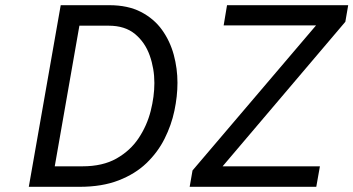

<svg xmlns="http://www.w3.org/2000/svg" viewBox="-20 -720 1362 740"><path d="M91 0 214 -700H401Q473 -700 523.2 -674Q573.5 -648 604.5 -604.8Q635.5 -561.5 649.8 -508.5Q664 -455.5 664 -401Q664 -349 652.2 -293.2Q640.5 -237.5 614.2 -185.2Q588 -133 544.5 -91.2Q501 -49.5 437.2 -24.8Q373.5 0 287 0ZM191 -79H298Q376 -79 429.2 -109.2Q482.5 -139.5 514.5 -187.8Q546.5 -236 560.8 -292.2Q575 -348.5 575 -400Q575 -455.5 557 -506.2Q539 -557 500.2 -589Q461.5 -621 399 -621H286ZM711 0 722 -63 1198 -622H842L855 -700H1322L1311 -636L838 -79H1213L1199 0Z"/></svg>

Font: Overpass
Style: Italic
Weight: 400
Italic angle: -10°
Designer: Delve Withrington, Dave Bailey, Thomas Jockin
Foundry: Delve Fonts LLC
Version: Version 4.000